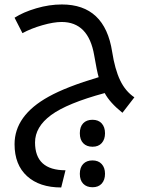

<svg xmlns="http://www.w3.org/2000/svg" viewBox="-20 -515 684 856"><path d="M136.2 120.1Q136.2 244.1 272 244.1L252.9 320.8Q156.2 320.8 100.6 270.3Q44.9 219.7 44.9 127.9Q44.9 0 196.8 -84Q275.4 -127.9 419.9 -170.9Q412.1 -197.3 399.9 -268.6Q374.5 -417 254.9 -417Q219.2 -417 168.9 -402.6Q118.7 -388.2 80.1 -367.2L44.9 -436Q83.5 -460.9 141.6 -478Q199.7 -495.1 255.9 -495.1Q447.3 -495.1 480 -284.2Q492.2 -206.1 515.6 -157Q539.1 -107.9 579.1 -81.1L525.9 -12.2Q469.7 -57.1 446.8 -100.1Q279.3 -54.7 207.8 -2Q136.2 50.8 136.2 120.1ZM433.6 122.8Q418.9 139.2 392.6 139.2Q366.2 139.2 351.1 123.5Q335.9 107.9 335.9 79.1Q335.9 50.3 350.8 34.7Q365.7 19 392.3 19Q418.9 19 433.6 35.4Q448.2 51.8 448.2 79.1Q448.2 106.4 433.6 122.8ZM433.6 303.5Q418.9 319.8 392.6 319.8Q366.2 319.8 351.1 304.2Q335.9 288.6 335.9 260Q335.9 231.4 351.1 215.8Q366.2 200.2 392.3 200.2Q418.5 200.2 433.3 216.3Q448.2 232.4 448.2 259.8Q448.2 287.1 433.6 303.5Z"/></svg>

Font: DroidArabicKufi
Style: Regular
Weight: 400
Designer: Pascal Zoghbi
Foundry: Ascender Corporation
Version: Version 1.00